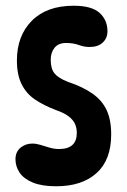

<svg xmlns="http://www.w3.org/2000/svg" viewBox="-20 -646 442 670"><path d="M237 -626Q300 -626 327.5 -601Q355 -576 355 -537Q355 -513 338.5 -497.5Q322 -482 292 -482Q274 -482 255 -489Q236 -496 210 -496Q184 -496 170.5 -479.5Q157 -463 157 -437Q157 -406 170.5 -389.5Q184 -373 218 -360Q269 -343 302.5 -319.5Q336 -296 352 -262Q368 -228 368 -177Q368 -88 317 -42Q266 4 176 4Q126 4 94.5 -9Q63 -22 48.5 -43.5Q34 -65 34 -90Q34 -116 51.5 -130.5Q69 -145 93 -145Q106 -145 121 -140.5Q136 -136 152.5 -131Q169 -126 186 -126Q248 -126 248 -182Q248 -200 241.5 -214Q235 -228 219.5 -240Q204 -252 175 -262Q133 -278 102.5 -298.5Q72 -319 55.5 -352Q39 -385 39 -435Q39 -521 91 -573.5Q143 -626 237 -626Z"/></svg>

Font: DynaPuff Condensed
Style: Regular
Weight: 400
Width: 3
Designer: Toshi Omagari, Jennifer Daniel
Foundry: Google Fonts
Version: Version 2.000